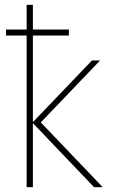

<svg xmlns="http://www.w3.org/2000/svg" viewBox="-20 -780 494 800"><path d="M117 -657H267V-632H117V-271L363 -528H397L150 -270L408 0H372L117 -267V0H91V-632H5V-657H91V-760H117Z"/></svg>

Font: Noto Sans UI Thin
Style: Regular
Weight: 250
Designer: Monotype Design Team
Foundry: Monotype Imaging Inc.
Version: Version 1.001